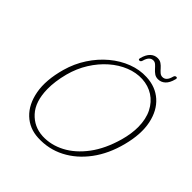

<svg xmlns="http://www.w3.org/2000/svg" viewBox="-227 -997 1166 1166"><g transform="rotate(45 356.5 -414.0)"><path d="M492 -712Q572.5 -708.5 626.5 -660.5Q680.5 -612.5 698 -528.2Q715.5 -444 686.5 -332Q658.5 -222.5 599.5 -143Q540.5 -63.5 460.2 -22.2Q380 19 287.5 14.5Q210 11 156.8 -39.2Q103.5 -89.5 87.2 -178Q71 -266.5 104 -385Q124.5 -458 164.5 -519.2Q204.5 -580.5 257.5 -624.8Q310.5 -669 370.8 -692Q431 -715 492 -712ZM300 -12Q373 -9 442.2 -45.2Q511.5 -81.5 566.8 -155.2Q622 -229 653 -339Q671 -404 671 -461.5Q670.5 -529.5 645.8 -578.5Q621 -627.5 578.5 -654.8Q536 -682 482 -685Q428.5 -687.5 375.2 -666.2Q322 -645 274.8 -603.8Q227.5 -562.5 191.5 -505Q155.5 -447.5 137 -378Q126.5 -338 121.8 -302Q117 -266 117.5 -234.5Q119 -129 170.5 -72.5Q222 -16 300 -12ZM550 -751.5Q531.5 -751.5 518.2 -760.8Q505 -770 494.2 -782.2Q483.5 -794.5 473 -803.8Q462.5 -813 450 -813Q417.5 -813 405 -766Q401 -752 390 -752Q379.5 -752 383 -765.5Q393 -804 412.8 -822.8Q432.5 -841.5 459 -841.5Q477.5 -841.5 490.8 -832.2Q504 -823 514.5 -810.8Q525 -798.5 535.8 -789.2Q546.5 -780 560 -780Q592 -780 604 -826.5Q607.5 -841 619.5 -841Q630 -841 626 -827Q616 -788 596.2 -769.8Q576.5 -751.5 550 -751.5Z"/></g></svg>

Font: Fraunces 72pt SuperSoft Thin
Style: Italic
Weight: 100
Italic angle: -16°
Version: Version 1.000;[b76b70a41]